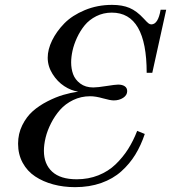

<svg xmlns="http://www.w3.org/2000/svg" viewBox="-20 -750 702 788"><path d="M362.8 -391.1Q380.4 -391.1 417 -397Q453.6 -402.8 464.8 -402.8Q481.9 -402.8 491.9 -396Q502 -389.2 502 -376Q502 -359.4 485.6 -348.6Q469.2 -337.9 446.8 -337.9Q432.6 -337.9 402.6 -346.4Q372.6 -355 350.1 -355Q312.5 -355 280.3 -339.4Q248 -323.7 226.6 -299.3Q205.1 -274.9 189.7 -244.6Q174.3 -214.4 167.2 -185.3Q160.2 -156.2 160.2 -130.9Q160.2 -76.7 194.1 -45.4Q228 -14.2 294.9 -14.2Q342.8 -14.2 383.8 -30.5Q424.8 -46.9 454.6 -75.7Q484.4 -104.5 505.9 -138.4Q527.3 -172.4 543 -212.9L574.2 -200.2Q558.6 -153.3 535.4 -115.5Q512.2 -77.6 478 -46.9Q443.8 -16.1 395.5 1Q347.2 18.1 288.1 18.1Q240.2 18.1 198.5 6.8Q156.7 -4.4 124.3 -25.9Q91.8 -47.4 73 -82Q54.2 -116.7 54.2 -160.2Q54.2 -201.2 71.3 -235.8Q88.4 -270.5 114.3 -293.5Q140.1 -316.4 174.6 -334Q209 -351.6 239.7 -360.6Q270.5 -369.6 300.8 -374Q272 -377.9 243.7 -396.5Q215.3 -415 195.6 -446.5Q175.8 -478 175.8 -513.2Q175.8 -546.9 193.8 -584Q211.9 -621.1 244.1 -654.1Q276.4 -687 328.1 -708.5Q379.9 -730 439.9 -730Q481.9 -730 511.5 -717.5Q541 -705.1 569.8 -673.8Q584 -658.2 589.6 -654.1Q595.2 -649.9 601.1 -649.9Q628.9 -649.9 639.2 -710H662.1L605 -451.2H582Q582 -698.2 439 -698.2Q404.3 -698.2 375.2 -683.6Q346.2 -668.9 327.6 -646.2Q309.1 -623.5 296.1 -595.5Q283.2 -567.4 277.6 -541.7Q272 -516.1 272 -494.1Q272 -467.8 280 -445.6Q288.1 -423.3 309.3 -407.2Q330.6 -391.1 362.8 -391.1Z"/></svg>

Font: Flanker Steampunk
Style: Italic
Weight: 400
Italic angle: -12°
Designer: Alexey Kryukov, Leonardo Di Lena
Foundry: Alexey Kryukov, Leonardo Di Lena
Version: 1.210